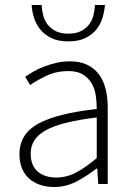

<svg xmlns="http://www.w3.org/2000/svg" viewBox="-20 -738 531 770"><path d="M197 12Q168 12 143 4Q118 -4 99 -20Q80 -36 69 -61Q58 -86 58 -120Q58 -200 132.5 -241.5Q207 -283 368 -301Q368 -328 364 -355.5Q360 -383 347 -404.5Q334 -426 312 -439.5Q290 -453 254 -453Q206 -453 166 -434Q126 -415 101 -397L81 -430Q94 -439 112.5 -450Q131 -461 154 -470Q177 -479 204 -485.5Q231 -492 260 -492Q302 -492 331 -477.5Q360 -463 378 -438Q396 -413 404 -379.5Q412 -346 412 -307V0H374L370 -62H367Q330 -33 287.5 -10.5Q245 12 197 12ZM205 -26Q247 -26 285 -46Q323 -66 368 -104V-267Q294 -258 243 -245Q192 -232 161 -214Q130 -196 116.5 -173Q103 -150 103 -122Q103 -96 111 -78Q119 -60 133 -48.5Q147 -37 165.5 -31.5Q184 -26 205 -26ZM254 -572Q212 -572 184.5 -586Q157 -600 140.5 -621Q124 -642 116 -668Q108 -694 107 -718H147Q148 -697 153.5 -676Q159 -655 171.5 -639Q184 -623 204 -613Q224 -603 254 -603Q284 -603 304 -613Q324 -623 336.5 -639Q349 -655 354.5 -676Q360 -697 361 -718H401Q399 -694 391.5 -668Q384 -642 367.5 -621Q351 -600 323.5 -586Q296 -572 254 -572Z"/></svg>

Font: Giro Light
Style: Regular
Weight: 300
Designer: Paul D. Hunt
Foundry: Adobe Systems Incorporated
Version: Version 1.000;PS 1.0;hotconv 1.0.88;makeotf.lib2.5.647800